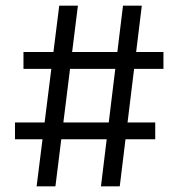

<svg xmlns="http://www.w3.org/2000/svg" viewBox="-20 -659 630 679"><path d="M109.5 0 189.5 -639H255.5L176 0ZM33 -166.5V-226H529V-166.5ZM337 0 415 -639H481.5L403.5 0ZM63 -415.5V-475H558V-415.5Z"/></svg>

Font: Anek Tamil Medium
Style: Regular
Weight: 400
Version: Version 1.003